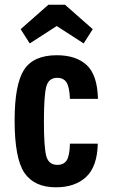

<svg xmlns="http://www.w3.org/2000/svg" viewBox="-20 -788 480 818"><path d="M167.1 -270.9Q167.1 -380.7 177.1 -418.6Q187.1 -456.4 223.6 -456.4Q251 -456.4 263.5 -436.8Q276 -417.1 278 -366.7H397.3Q395 -468.1 349.7 -510.4Q304.4 -552.7 221.9 -552.7Q122.6 -552.7 82.4 -490.6Q42.3 -428.4 42.3 -274.7Q42.3 -112.6 84.3 -51.3Q126.3 10 218.1 10Q299.6 10 346.9 -34.1Q394.3 -78.1 396.6 -176H278Q276.6 -124.4 264.3 -105Q252 -85.6 224.3 -85.6Q187.1 -85.6 177.1 -123.3Q167.1 -161 167.1 -270.9ZM186 -767.7 68 -663.7 106.7 -603 221.6 -677.1 336.4 -603 375.1 -663.7 257.1 -767.7Z"/></svg>

Font: Secuela Black
Style: Regular
Weight: 900
Designer: Fernando Haro
Foundry: deFharo
Version: Version 1.704